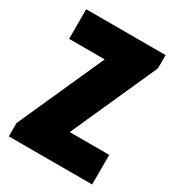

<svg xmlns="http://www.w3.org/2000/svg" viewBox="-168 -788 810 888"><g transform="rotate(30 237.5 -344.0)"><path d="M15 0V-71L221 -530H31V-688H455V-617L249 -158H460V0Z"/></g></svg>

Font: Archivo ExtraCondensed Black
Style: Regular
Weight: 900
Width: 2
Designer: Hector Gatti
Foundry: Omnibus-Type
Version: Version 2.001; ttfautohint (v1.8.3)